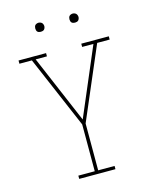

<svg xmlns="http://www.w3.org/2000/svg" viewBox="-132 -999 865 1085"><g transform="rotate(-15 300.0 -456.0)"><path d="M194 0V-19H290V-293L109 -716H36V-735H197V-716H131L300 -319L469 -716H403V-735H564V-716H491L310 -293V-19H406V0ZM400 -859Q395 -859 389.5 -860.5Q384 -862 380.5 -865.5Q377 -869 375.5 -874.5Q374 -880 374 -885Q374 -890 375.5 -895.5Q377 -901 380.5 -904.5Q384 -908 389.5 -910Q395 -912 400 -912Q405 -912 410.5 -910Q416 -908 419.5 -904.5Q423 -901 425 -895.5Q427 -890 427 -885Q427 -880 425 -874.5Q423 -869 419.5 -865.5Q416 -862 410.5 -860.5Q405 -859 400 -859ZM200 -859Q195 -859 189.5 -860.5Q184 -862 180.5 -865.5Q177 -869 175.5 -874.5Q174 -880 174 -885Q174 -890 175.5 -895.5Q177 -901 180.5 -904.5Q184 -908 189.5 -910Q195 -912 200 -912Q205 -912 210.5 -910Q216 -908 219.5 -904.5Q223 -901 225 -895.5Q227 -890 227 -885Q227 -880 225 -874.5Q223 -869 219.5 -865.5Q216 -862 210.5 -860.5Q205 -859 200 -859Z"/></g></svg>

Font: Iosevka Slab Thin Extended
Style: Regular
Weight: 100
Width: 7
Monospace: yes
Designer: Belleve Invis
Foundry: Belleve Invis
Version: Version 11.1.1; ttfautohint (v1.8.3)